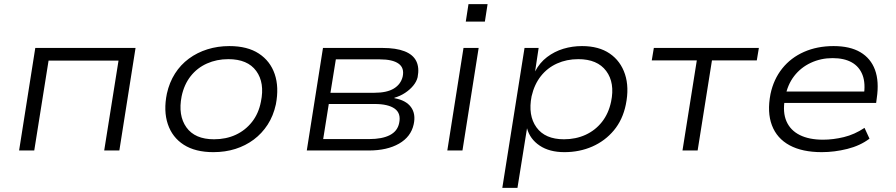

<svg xmlns="http://www.w3.org/2000/svg" viewBox="-20 -725 4316 925"><path d="M72 0 150 -494H633L555 0H482L551 -433H214L145 0Z M1008 8Q921 8 865.5 -27.5Q810 -63 788.5 -127Q767 -191 784 -274Q796 -328 823 -370.5Q850 -413 890 -442.5Q930 -472 979.5 -487.5Q1029 -503 1085 -503Q1172 -503 1227 -467Q1282 -431 1303.5 -368Q1325 -305 1309 -222Q1297 -167 1269.5 -124.5Q1242 -82 1202.5 -52.5Q1163 -23 1114 -7.5Q1065 8 1008 8ZM1011 -54Q1069 -54 1115.5 -75.5Q1162 -97 1194 -137.5Q1226 -178 1237 -235Q1256 -326 1214.5 -383Q1173 -440 1080 -440Q1024 -440 977 -419Q930 -398 898.5 -358Q867 -318 855 -261Q837 -169 878 -111.5Q919 -54 1011 -54Z M1458 0 1536 -494H1823Q1888 -494 1929 -478Q1970 -462 1985.5 -430.5Q2001 -399 1992 -353Q1987 -332 1971 -312.5Q1955 -293 1931.5 -277.5Q1908 -262 1880 -254V-252Q1936 -242 1960 -209Q1984 -176 1973 -126Q1960 -66 1902.5 -33Q1845 0 1757 0ZM1537 -55H1759Q1821 -55 1858 -74Q1895 -93 1903 -132Q1913 -179 1881.5 -201.5Q1850 -224 1785 -224H1564ZM1572 -278H1783Q1844 -278 1877.5 -298.5Q1911 -319 1920 -356Q1929 -398 1900 -418.5Q1871 -439 1810 -439H1598Z M2224 -621 2237 -705H2329L2316 -621ZM2135 0 2213 -494H2286L2208 0Z M2400 180 2507 -494H2575L2558 -381Q2580 -423 2615.5 -450Q2651 -477 2694 -490Q2737 -503 2784 -503Q2865 -503 2917.5 -467Q2970 -431 2991 -367.5Q3012 -304 2995 -221Q2980 -148 2937.5 -97Q2895 -46 2833.5 -19Q2772 8 2699 8Q2627 8 2580 -23.5Q2533 -55 2519 -107L2473 180ZM2697 -54Q2754 -54 2801 -75.5Q2848 -97 2880 -137.5Q2912 -178 2924 -235Q2943 -326 2900.5 -383Q2858 -440 2766 -440Q2710 -440 2663.5 -419Q2617 -398 2585.5 -358Q2554 -318 2541 -261Q2523 -169 2564.5 -111.5Q2606 -54 2697 -54Z M3268 0 3337 -434H3120L3130 -494H3636L3626 -434H3410L3341 0Z M3939 8Q3845 8 3784 -25Q3723 -58 3699 -121Q3675 -184 3692 -272Q3707 -343 3748.5 -395Q3790 -447 3853.5 -475Q3917 -503 3996 -503Q4075 -503 4125 -473.5Q4175 -444 4195.5 -388.5Q4216 -333 4204 -252L4201 -229H3737L3746 -284H4168L4141 -261Q4151 -323 4135.5 -363.5Q4120 -404 4083.5 -424.5Q4047 -445 3991 -445Q3935 -445 3886.5 -422.5Q3838 -400 3806 -358.5Q3774 -317 3763 -258L3761 -247Q3750 -184 3769 -140.5Q3788 -97 3833 -74.5Q3878 -52 3945 -52Q3994 -52 4045.5 -64.5Q4097 -77 4145 -109L4169 -57Q4124 -23 4062 -7.5Q4000 8 3939 8Z"/></svg>

Font: Nunito Sans 7pt SemiExpanded Light
Style: Italic
Weight: 300
Width: 6
Italic angle: -9°
Designer: Vernon Adams
Foundry: Vernon Adams
Version: Version 3.101;gftools[0.9.27]